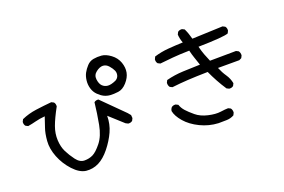

<svg xmlns="http://www.w3.org/2000/svg" viewBox="-103 -1111 2207 1494"><g transform="rotate(-20 1000.0 -364.5)"><path d="M394.5 35.2Q341.8 28.3 290 -27.8Q238.3 -84 210.9 -153.8Q183.6 -223.6 188.5 -286.1Q193.4 -348.6 208 -389.6Q222.7 -430.7 236.3 -473.6Q191.4 -469.7 158.2 -460.9Q125 -452.1 89.8 -446.3L70.3 -456.1Q58.6 -469.7 60.5 -491.2L70.3 -510.7Q127 -536.1 191.9 -544.9Q256.8 -553.7 321.3 -559.6L340.8 -549.8Q352.5 -536.1 350.6 -514.6Q305.7 -432.6 285.2 -376Q264.6 -319.3 267.6 -263.7Q270.5 -208 291 -167Q311.5 -126 341.8 -85.4Q372.1 -44.9 411.1 -44.9Q450.2 -44.9 481.4 -60.5Q512.7 -76.2 553.7 -127.4Q594.7 -178.7 611.3 -266.6Q627.9 -354.5 637.7 -444.3Q651.4 -456.1 672.9 -454.1L851.6 -276.4L871.1 -252.9L873 -227.5L863.3 -208Q849.6 -196.3 828.1 -198.2L808.6 -208L694.3 -311.5Q694.3 -243.2 667 -182.6Q639.6 -122.1 593.8 -64.9Q547.9 -7.8 499 16.6Q450.2 41 394.5 35.2ZM773.4 -454.1Q745.1 -456.1 721.7 -467.8Q698.2 -479.5 675.8 -502Q653.3 -524.4 643.6 -556.6Q633.8 -588.9 637.7 -623.5Q641.6 -658.2 655.3 -683.6Q668.9 -709 691.4 -733.4Q713.9 -757.8 745.6 -763.7Q777.3 -769.5 812.5 -766.6Q847.7 -763.7 887.7 -733.9Q927.7 -704.1 943.4 -659.7Q959 -615.2 951.2 -575.7Q943.4 -536.1 910.2 -499Q877 -461.9 838.9 -457Q800.8 -452.1 773.4 -454.1ZM847.7 -545.9Q869.1 -557.6 875 -579.1Q880.9 -600.6 872.1 -620.6Q863.3 -640.6 842.8 -664.1Q822.3 -687.5 795.9 -688.5Q769.5 -689.5 738.8 -666Q708 -642.6 712.9 -605Q717.8 -567.4 735.8 -549.8Q753.9 -532.2 779.8 -529.8Q805.7 -527.3 847.7 -545.9Z M1489.3 39.1Q1411.1 35.2 1340.8 1Q1270.5 -33.2 1228 -82.5Q1185.5 -131.8 1177.7 -174.8Q1179.7 -190.4 1189.5 -202.1Q1203.1 -213.9 1224.6 -211.9L1244.1 -202.1Q1253.9 -172.9 1275.9 -148.4Q1297.9 -124 1335.9 -92.3Q1374 -60.5 1433.6 -46.9Q1493.2 -33.2 1535.2 -39.1Q1577.1 -44.9 1598.6 -44.9L1618.2 -35.2Q1629.9 -19.5 1627.9 2L1618.2 21.5Q1590.8 37.1 1557.6 38.1Q1524.4 39.1 1489.3 39.1ZM1659.2 -184.6 1639.6 -194.3Q1612.3 -235.4 1588.9 -278.3Q1565.4 -321.3 1545.9 -364.3Q1446.3 -362.3 1379.9 -358.4Q1313.5 -354.5 1248 -346.7L1228.5 -356.4Q1216.8 -372.1 1218.8 -393.6L1228.5 -413.1Q1295.9 -430.7 1367.2 -433.6Q1438.5 -436.5 1508.8 -438.5Q1497.1 -473.6 1486.3 -504.9Q1475.6 -536.1 1467.8 -569.3Q1383.8 -567.4 1330.1 -562.5Q1276.4 -557.6 1222.7 -551.8L1203.1 -561.5Q1191.4 -575.2 1193.4 -596.7L1203.1 -617.2Q1259.8 -634.8 1320.8 -639.6Q1381.8 -644.5 1442.4 -646.5Q1428.7 -681.6 1426.8 -716.8L1436.5 -736.3Q1450.2 -748 1471.7 -746.1L1491.2 -736.3Q1510.7 -695.3 1522.5 -648.4L1775.4 -658.2L1794.9 -648.4Q1806.6 -634.8 1804.7 -613.3L1794.9 -592.8Q1756.8 -577.1 1545.9 -573.2Q1555.7 -534.2 1567.4 -502.9Q1579.1 -471.7 1592.8 -440.4L1808.6 -442.4L1828.1 -432.6Q1839.8 -417 1837.9 -395.5L1828.1 -376L1808.6 -366.2H1631.8Q1649.4 -323.2 1672.9 -289.1Q1696.3 -254.9 1704.1 -213.9L1694.3 -194.3Q1680.7 -182.6 1659.2 -184.6Z"/></g></svg>

Font: NaikaiFont
Style: Regular-Lite
Weight: 400
Version: Version 1.67